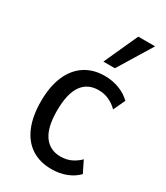

<svg xmlns="http://www.w3.org/2000/svg" viewBox="-187 -820 785 909"><g transform="rotate(30 205.5 -365.5)"><path d="M249 9Q185 9 139.5 -20.5Q94 -50 70 -107Q46 -164 46 -245Q46 -326 70.5 -383Q95 -440 140.5 -470Q186 -500 249 -500Q292 -500 329 -485.5Q366 -471 391 -446L361 -382Q340 -403 314 -415Q288 -427 257 -427Q197 -427 165.5 -382Q134 -337 134 -244Q134 -153 166 -108.5Q198 -64 256 -64Q288 -64 313.5 -76Q339 -88 359 -108L390 -45Q365 -19 328.5 -5Q292 9 249 9ZM208 -555 292 -740H384L271 -555Z"/></g></svg>

Font: Nunito Sans 10pt Condensed Medium
Style: Regular
Weight: 500
Width: 3
Designer: Vernon Adams
Foundry: Vernon Adams
Version: Version 3.101;gftools[0.9.27]